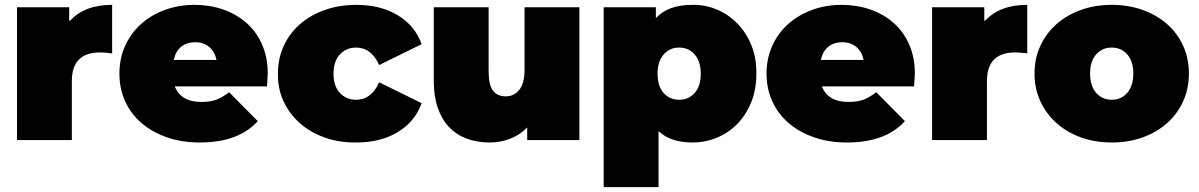

<svg xmlns="http://www.w3.org/2000/svg" viewBox="-20 -577 4939 791"><path d="M269 -492Q329 -557 442 -557V-357Q428 -359 415.5 -360Q403 -361 392 -361Q276 -361 276 -243V0H50V-547H265V-492Z M1080 -221H700Q725 -157 810 -157Q846 -157 870.5 -166Q895 -175 924 -197L1042 -78Q963 10 803 10Q728 10 667 -11.5Q606 -33 562.5 -70.5Q519 -108 495.5 -160Q472 -212 472 -274Q472 -336 495.5 -388Q519 -440 560.5 -477.5Q602 -515 659 -536Q716 -557 782 -557Q844 -557 899 -538Q954 -519 995 -483Q1036 -447 1059.5 -394Q1083 -341 1083 -274Q1083 -269 1080 -221ZM696 -330H872Q865 -364 842 -383.5Q819 -403 784 -403Q749 -403 726 -384Q703 -365 696 -330Z M1125 -274Q1125 -336 1149 -388Q1173 -440 1216 -477.5Q1259 -515 1318.5 -536Q1378 -557 1448 -557Q1548 -557 1619 -514Q1690 -471 1717 -395L1542 -309Q1510 -381 1447 -381Q1407 -381 1380.5 -353Q1354 -325 1354 -274Q1354 -222 1380.5 -194Q1407 -166 1447 -166Q1510 -166 1542 -238L1717 -152Q1690 -76 1619 -33Q1548 10 1448 10Q1379 11 1319 -10Q1259 -31 1215.5 -69.5Q1172 -108 1148 -160Q1124 -212 1125 -274Z M2367 -547V0H2152V-52Q2122 -21 2082 -5.5Q2042 10 1997 10Q1945 10 1902.5 -6Q1860 -22 1830 -53.5Q1800 -85 1783.5 -133Q1767 -181 1767 -245V-547H1993V-284Q1993 -227 2011 -203.5Q2029 -180 2064 -180Q2097 -180 2119 -206.5Q2141 -233 2141 -290V-547Z M3096 -273Q3096 -208 3075 -156Q3054 -104 3018 -67Q2982 -30 2934 -10Q2886 10 2832 10Q2742 10 2693 -37V194H2467V-547H2682V-502Q2731 -557 2832 -557Q2886 -558 2934 -537.5Q2982 -517 3018.5 -479.5Q3055 -442 3076 -389.5Q3097 -337 3096 -273ZM2867 -273Q2867 -324 2842 -352.5Q2817 -381 2778 -381Q2739 -381 2714 -352.5Q2689 -324 2689 -273Q2689 -222 2714 -194Q2739 -166 2778 -166Q2817 -166 2842 -194Q2867 -222 2867 -273Z M3746 -221H3366Q3391 -157 3476 -157Q3512 -157 3536.5 -166Q3561 -175 3590 -197L3708 -78Q3629 10 3469 10Q3394 10 3333 -11.5Q3272 -33 3228.5 -70.5Q3185 -108 3161.5 -160Q3138 -212 3138 -274Q3138 -336 3161.5 -388Q3185 -440 3226.5 -477.5Q3268 -515 3325 -536Q3382 -557 3448 -557Q3510 -557 3565 -538Q3620 -519 3661 -483Q3702 -447 3725.5 -394Q3749 -341 3749 -274Q3749 -269 3746 -221ZM3362 -330H3538Q3531 -364 3508 -383.5Q3485 -403 3450 -403Q3415 -403 3392 -384Q3369 -365 3362 -330Z M4039 -492Q4099 -557 4212 -557V-357Q4198 -359 4185.5 -360Q4173 -361 4162 -361Q4046 -361 4046 -243V0H3820V-547H4035V-492Z M4242 -274Q4242 -336 4266 -388Q4290 -440 4332.5 -477.5Q4375 -515 4433 -536Q4491 -557 4560 -557Q4629 -557 4687.5 -536Q4746 -515 4788.5 -477.5Q4831 -440 4854.5 -388Q4878 -336 4878 -274Q4878 -212 4854.5 -160Q4831 -108 4788.5 -70Q4746 -32 4687.5 -11Q4629 10 4560 10Q4491 10 4433 -11Q4375 -32 4332.5 -70Q4290 -108 4266 -160Q4242 -212 4242 -274ZM4649 -274Q4649 -325 4624 -353Q4599 -381 4560 -381Q4521 -381 4496 -353Q4471 -325 4471 -274Q4471 -223 4496 -194.5Q4521 -166 4560 -166Q4599 -166 4624 -194.5Q4649 -223 4649 -274Z"/></svg>

Font: CMG Sans Black
Style: Regular
Weight: 900
Designer: Julieta Ulanovsky
Foundry: Julieta Ulanovsky
Version: Version 7.200